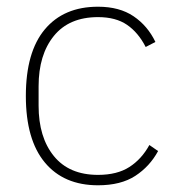

<svg xmlns="http://www.w3.org/2000/svg" viewBox="-20 -540 531 572"><path d="M272 12Q170 12 113.5 -56Q57 -124 57 -254Q57 -385 113.5 -452.5Q170 -520 272 -520Q336 -520 378 -491.5Q420 -463 443 -415L414 -400Q392 -443 358.5 -466Q325 -489 272 -489Q186 -489 140.5 -433Q95 -377 95 -283V-225Q95 -131 140.5 -75Q186 -19 272 -19Q329 -19 365.5 -42.5Q402 -66 425 -108L451 -90Q426 -44 383 -16Q340 12 272 12Z"/></svg>

Font: IBM Plex Sans Hebrew ExtraLight
Style: Regular
Weight: 200
Designer: Mike Abbink, Paul van der Laan, Pieter van Rosmalen, Yanek Iontef
Foundry: Bold Monday
Version: Version 1.2